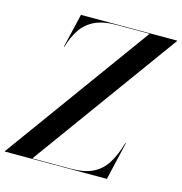

<svg xmlns="http://www.w3.org/2000/svg" viewBox="-160 -850 900 949"><g transform="rotate(15 290.0 -375.0)"><path d="M-50.5 0V-2.5L490 -747.5H321.5Q253 -747.5 209.8 -726.8Q166.5 -706 140.8 -667.8Q115 -629.5 99.5 -576H97L138 -750H630V-747.5L89.5 -2.5H287.5Q356 -2.5 399.5 -24.2Q443 -46 469.2 -88.5Q495.5 -131 513.5 -194H516.5L471.5 0Z"/></g></svg>

Font: Bodoni Moda 72pt Medium
Style: Italic
Weight: 500
Italic angle: -13°
Designer: Owen Earl
Foundry: indestructible type
Version: Version 2.004